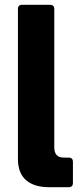

<svg xmlns="http://www.w3.org/2000/svg" viewBox="-20 -783 350 803"><path d="M186 0Q123 0 89 -29.5Q55 -59 55 -118V-745Q55 -763 73 -763H189Q207 -763 207 -745V-167Q207 -124 246 -124H267Q285 -124 285 -106V-18Q285 0 267 0Z"/></svg>

Font: Open Sauce Two ExtraBold
Style: Regular
Weight: 800
Designer: Alfredo Marco Pradil
Foundry: Creative Sauce Fz LLC
Version: Version 1.477